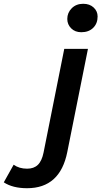

<svg xmlns="http://www.w3.org/2000/svg" viewBox="-199 -792 535 1013"><path d="M-56 201Q-132 201 -179 170L-127 77Q-98 98 -56 98Q-20 98 1 77.5Q22 57 31 12L140 -534H265L156 10Q118 201 -56 201ZM230 -622Q197 -622 176.5 -642.5Q156 -663 156 -692Q156 -725 179.5 -748.5Q203 -772 240 -772Q274 -772 295 -752.5Q316 -733 316 -705Q316 -668 292.5 -645Q269 -622 230 -622Z"/></svg>

Font: Montserrat SemiBold
Style: Italic
Weight: 600
Italic angle: -11.3°
Designer: Julieta Ulanovsky
Foundry: Julieta Ulanovsky
Version: Version 9.000; ttfautohint (v1.8.4.7-5d5b)